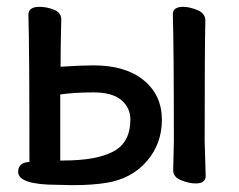

<svg xmlns="http://www.w3.org/2000/svg" viewBox="-20 -514 698 561"><path d="M165 -45Q262 -45 311.5 -71.5Q361 -98 361 -165Q361 -199 334.5 -221.5Q308 -244 254 -244Q196 -244 156 -238V-45ZM192 27 148 26Q33 26 33 -12Q33 -39 66 -41Q66 -376 63 -471Q63 -494 95 -494Q117 -494 138 -485.5Q159 -477 159 -457Q157 -381 157 -319Q218 -323 253 -323Q347 -323 400 -279.5Q453 -236 453 -164Q453 -94 409 -43Q365 8 292 20Q251 27 192 27ZM552 22Q532 22 509 12.5Q486 3 486 -16L488 -101Q488 -375 485 -472Q485 -494 515 -494Q534 -494 557 -484.5Q580 -475 580 -454Q578 -375 578 -101L581 0Q581 22 552 22Z"/></svg>

Font: LXGW ZhenKai
Style: Regular
Weight: 400
Designer: LXGW / Fontworks Inc.
Foundry: LXGW / Fontworks Inc.
Version: Version 0.800;June 8, 2025